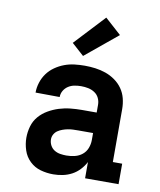

<svg xmlns="http://www.w3.org/2000/svg" viewBox="-88 -855 775 932"><g transform="rotate(10 300.0 -389.0)"><path d="M238 8Q206 8 175.5 -0.5Q145 -9 122 -31Q99 -53 89 -83.5Q79 -114 79 -145Q79 -173 87 -201Q95 -229 113.5 -250.5Q132 -272 157 -286.5Q182 -301 209 -309.5Q236 -318 264.5 -321Q293 -324 321 -324H394V-362Q394 -380 386.5 -395.5Q379 -411 364.5 -420.5Q350 -430 333 -433.5Q316 -437 298 -437Q282 -437 265.5 -434Q249 -431 235 -422Q221 -413 212.5 -398.5Q204 -384 204 -367Q204 -367 204 -367Q204 -367 204 -367L85 -368Q85 -368 85 -368Q85 -368 85 -368Q85 -393 93 -418Q101 -443 116 -463.5Q131 -484 152.5 -499Q174 -514 198 -523Q222 -532 247.5 -535Q273 -538 298 -538Q325 -538 351 -534.5Q377 -531 401.5 -522.5Q426 -514 448 -498.5Q470 -483 485 -461.5Q500 -440 506.5 -414.5Q513 -389 513 -362V-101H559V0H394V-80Q383 -59 366.5 -41.5Q350 -24 329.5 -13Q309 -2 285.5 3Q262 8 238 8ZM285 -93Q306 -93 326.5 -98Q347 -103 363 -116Q379 -129 386.5 -148.5Q394 -168 394 -189V-223H321Q308 -223 295 -222.5Q282 -222 269.5 -219.5Q257 -217 244.5 -212.5Q232 -208 221.5 -201Q211 -194 204.5 -182.5Q198 -171 198 -158Q198 -142 205.5 -128Q213 -114 226 -106Q239 -98 254.5 -95.5Q270 -93 285 -93ZM281 -583 221 -637 360 -786 440 -714Z"/></g></svg>

Font: Iosevka Slab Extended
Style: Bold
Weight: 700
Width: 7
Monospace: yes
Designer: Belleve Invis
Foundry: Belleve Invis
Version: Version 11.1.0; ttfautohint (v1.8.3)